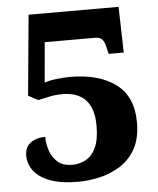

<svg xmlns="http://www.w3.org/2000/svg" viewBox="-52 -759 671 814"><g transform="rotate(-5 283.5 -352.0)"><path d="M250 10Q174 10 127.5 -8Q81 -26 59.5 -55.5Q38 -85 38 -119Q38 -156 63 -174Q88 -192 125 -192Q125 -164 134.5 -134.5Q144 -105 166.5 -84.5Q189 -64 230 -64Q260 -64 286.5 -78Q313 -92 329.5 -126Q346 -160 346 -220Q346 -294 312 -330Q278 -366 215 -366Q183 -366 158.5 -360.5Q134 -355 109 -350L68 -372L100 -714H483L488 -519H424L415 -555Q411 -572 402 -582Q393 -592 372 -592H158L143 -421Q160 -428 192.5 -432Q225 -436 251 -436Q375 -436 446.5 -382.5Q518 -329 518 -220Q518 -150 492 -105Q466 -60 424.5 -35Q383 -10 336.5 0Q290 10 250 10Z"/></g></svg>

Font: Noto Serif Lao ExtraBold
Style: Regular
Weight: 800
Designer: Monotype Design Team
Foundry: Monotype Imaging Inc.
Version: Version 2.003; ttfautohint (v1.8.4.7-5d5b)